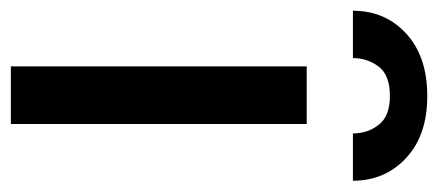

<svg xmlns="http://www.w3.org/2000/svg" viewBox="-278 -561 808 354"><g transform="rotate(90 126.0 -384.0)"><path d="M71.4 0V-545.5H177.6V0ZM-31.2 -630.7Q-31.2 -690.3 11 -729Q53.3 -767.8 126.1 -767.8Q198.2 -767.8 240.1 -729Q282 -690.3 282.3 -630.7H195Q195 -658 179 -678.4Q163 -698.9 126.1 -698.9Q87.4 -698.9 71.7 -678.1Q56.1 -657.3 56.1 -630.7Z"/></g></svg>

Font: Inter UI Medium
Style: Regular
Weight: 500
Designer: Rasmus Andersson
Foundry: rsms
Version: 3.2;8d6f07862